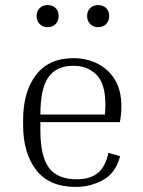

<svg xmlns="http://www.w3.org/2000/svg" viewBox="-20 -726 563 756"><path d="M453 -111Q435 -44 385.5 -17Q336 10 278 10Q174 10 122.5 -56.5Q71 -123 71 -234V-254Q71 -364 121.5 -430.5Q172 -497 269 -497Q320 -497 363 -476Q406 -455 432 -413Q458 -371 458 -306Q458 -278 452 -245H139V-214Q139 -111 172.5 -65.5Q206 -20 283 -20Q332 -20 363 -43Q394 -66 407 -124ZM269 -467Q203 -467 171 -422.5Q139 -378 139 -275H393Q394 -287 394.5 -296.5Q395 -306 395 -314Q395 -396 360 -431.5Q325 -467 269 -467ZM167 -619Q148 -619 136 -631.5Q124 -644 124 -663Q124 -682 136 -694Q148 -706 167 -706Q187 -706 199 -694Q211 -682 211 -663Q211 -644 199 -631.5Q187 -619 167 -619ZM366 -619Q347 -619 335 -631.5Q323 -644 323 -663Q323 -682 335 -694Q347 -706 366 -706Q386 -706 398 -694Q410 -682 410 -663Q410 -644 398 -631.5Q386 -619 366 -619Z"/></svg>

Font: Inria Serif Light
Style: Regular
Weight: 300
Designer: Black Foundry Team
Foundry: Black Foundry
Version: Version 1.000; ttfautohint (v1.8.3)